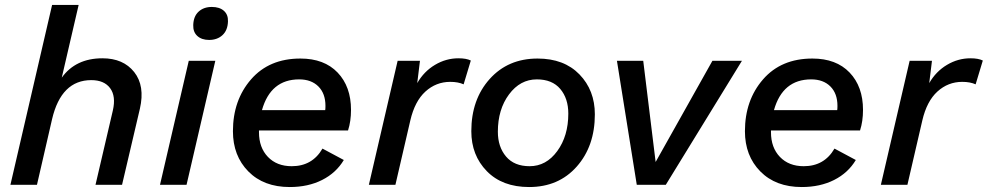

<svg xmlns="http://www.w3.org/2000/svg" viewBox="-20 -745 3982 774"><path d="M393 -510Q477 -510 521 -454.5Q565 -399 544 -307L472 0H365L435 -300Q448 -357 424 -389.5Q400 -422 348 -422Q227 -422 190 -265L129 0H22L190 -725H297L229 -432Q285 -510 393 -510Z M823 -584Q793 -584 775.5 -600Q758 -616 759 -644Q760 -679 780.5 -698Q801 -717 834 -717Q865 -717 882.5 -701.5Q900 -686 899 -659Q898 -623 877 -603.5Q856 -584 823 -584ZM848 -500 732 0H625L741 -500Z M1383 -219H1024V-212Q1024 -150 1060 -112.5Q1096 -75 1156 -75Q1239 -75 1280 -146L1366 -100Q1335 -48 1278.5 -19.5Q1222 9 1148 9Q1043 9 981 -54Q919 -117 919 -216Q919 -341 992 -425Q1065 -509 1191 -509Q1287 -509 1341 -452.5Q1395 -396 1395 -302Q1395 -256 1383 -219ZM1186 -425Q1071 -425 1036 -301H1291Q1292 -307 1292 -318Q1292 -368 1263.5 -396.5Q1235 -425 1186 -425Z M1828 -510Q1860 -510 1878 -501L1849 -405Q1827 -415 1795 -415Q1738 -415 1695 -376Q1652 -337 1634 -259L1574 0H1467L1583 -500H1673L1662 -410Q1689 -457 1733.5 -483.5Q1778 -510 1828 -510Z M2113 9Q2005 9 1942.5 -55Q1880 -119 1880 -216Q1880 -344 1954 -426.5Q2028 -509 2147 -509Q2254 -509 2316 -445Q2378 -381 2378 -284Q2378 -156 2305 -73.5Q2232 9 2113 9ZM2115 -75Q2182 -75 2226.5 -136Q2271 -197 2271 -287Q2271 -348 2238.5 -386.5Q2206 -425 2144 -425Q2077 -425 2032 -364.5Q1987 -304 1987 -214Q1987 -153 2020 -114Q2053 -75 2115 -75Z M2852 -500H2971L2664 0H2547L2467 -500H2573L2623 -92Z M3447 -219H3088V-212Q3088 -150 3124 -112.5Q3160 -75 3220 -75Q3303 -75 3344 -146L3430 -100Q3399 -48 3342.5 -19.5Q3286 9 3212 9Q3107 9 3045 -54Q2983 -117 2983 -216Q2983 -341 3056 -425Q3129 -509 3255 -509Q3351 -509 3405 -452.5Q3459 -396 3459 -302Q3459 -256 3447 -219ZM3250 -425Q3135 -425 3100 -301H3355Q3356 -307 3356 -318Q3356 -368 3327.5 -396.5Q3299 -425 3250 -425Z M3892 -510Q3924 -510 3942 -501L3913 -405Q3891 -415 3859 -415Q3802 -415 3759 -376Q3716 -337 3698 -259L3638 0H3531L3647 -500H3737L3726 -410Q3753 -457 3797.5 -483.5Q3842 -510 3892 -510Z"/></svg>

Font: Elaine Sans Medium
Style: Italic
Weight: 500
Italic angle: -13°
Designer: Wei Huang
Foundry: Wei Huang
Version: Version 2.001;December 24, 2019;FontCreator 12.0.0.2547 64-b